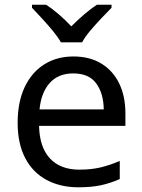

<svg xmlns="http://www.w3.org/2000/svg" viewBox="-20 -786 604 816"><path d="M292 -546Q361 -546 410.5 -516Q460 -486 486.5 -431.5Q513 -377 513 -304V-251H146Q148 -160 192.5 -112.5Q237 -65 317 -65Q368 -65 407.5 -74.5Q447 -84 489 -102V-25Q448 -7 408 1.5Q368 10 313 10Q237 10 178.5 -21Q120 -52 87.5 -113.5Q55 -175 55 -264Q55 -352 84.5 -415Q114 -478 167.5 -512Q221 -546 292 -546ZM291 -474Q228 -474 191.5 -433.5Q155 -393 148 -321H421Q420 -389 389 -431.5Q358 -474 291 -474ZM239 -606Q226 -629 204 -655.5Q182 -682 158 -708Q134 -734 116 -753V-766H176Q202 -749 230 -725Q258 -701 283 -674Q310 -701 338 -725Q366 -749 392 -766H454V-753Q435 -734 410.5 -708Q386 -682 363.5 -655.5Q341 -629 329 -606Z"/></svg>

Font: Noto Sans Hatran
Style: Regular
Weight: 400
Designer: Monotype Design Team
Foundry: Monotype Imaging Inc.
Version: Version 2.001; ttfautohint (v1.8.4.7-5d5b)